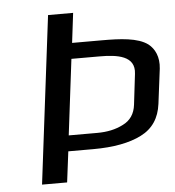

<svg xmlns="http://www.w3.org/2000/svg" viewBox="-49 -695 674 740"><g transform="rotate(-5 288.0 -324.5)"><path d="M478 -394 464 -276C460 -241 443 -216 414 -202C385 -187 352 -180 313 -180H203L239 -473H347C416 -473 487 -464 478 -394ZM181 0 196 -119H293C371 -119 434 -131 479 -154C525 -177 551 -216 558 -271L575 -406C580 -451 564 -483 540 -502C501 -531 433 -534 362 -534H247L261 -649H164L84 0Z"/></g></svg>

Font: Gamestation Text
Style: Italic
Weight: 400
Designer: Jonas Hecksher
Foundry: Jonas Hecksher, Playtypeª, e-types AS
Version: Version 1.003